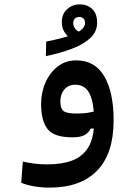

<svg xmlns="http://www.w3.org/2000/svg" viewBox="-20 -631 626 887"><path d="M208 235.8Q173.3 235.8 138.4 230Q103.5 224.1 78.1 213.4L85.4 115.7Q114.3 121.6 140.4 125Q166.5 128.4 199.2 128.4Q265.6 128.4 314 110.4Q362.3 92.3 388.4 48.8Q414.6 5.4 414.6 -70.3Q414.6 -133.3 404.3 -170.4Q394 -207.5 375 -223.6Q356 -239.7 328.6 -239.7Q296.4 -239.7 277.6 -218Q258.8 -196.3 258.8 -161.1Q258.8 -129.4 273.7 -117.9Q288.6 -106.4 335.4 -106.4Q367.2 -106.4 394.3 -111.6Q421.4 -116.7 460 -126.5L454.6 -37.1H399.4Q389.2 -17.6 370.6 -7.1Q352.1 3.4 314 3.4Q229.5 3.4 199.7 -34.9Q169.9 -73.2 169.9 -149.9Q169.9 -204.1 190.2 -250Q210.4 -295.9 246.8 -324Q283.2 -352.1 332 -352.1Q418.5 -352.1 461.7 -278.6Q504.9 -205.1 504.9 -75.2Q504.9 78.6 428.7 157.2Q352.5 235.8 208 235.8ZM191.9 -371.6 193.4 -439Q267.6 -453.6 306.4 -468Q345.2 -482.4 359.1 -496.3Q373 -510.3 373 -523.9Q373 -538.1 365.7 -545.4Q358.4 -552.7 346.2 -552.7Q333.5 -552.7 325.9 -545.2Q318.4 -537.6 318.4 -523.9Q318.4 -509.8 327.4 -498Q336.4 -486.3 353.5 -481L312 -450.2Q293.5 -460.4 279.5 -480.2Q265.6 -500 265.6 -528.8Q265.6 -566.9 290.3 -588.9Q314.9 -610.8 348.1 -610.8Q383.3 -610.8 406 -589.4Q428.7 -567.9 428.7 -526.4Q428.7 -484.4 396.7 -454.8Q364.7 -425.3 311 -405.3Q257.3 -385.3 191.9 -371.6Z"/></svg>

Font: Cascadia Mono Medium
Style: Regular
Weight: 500
Monospace: yes
Designer: Aaron Bell
Foundry: Saja Typeworks
Version: Version 2407.024